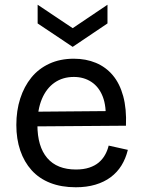

<svg xmlns="http://www.w3.org/2000/svg" viewBox="-20 -778 601 811"><path d="M300 13Q239 13 192 -5.5Q145 -24 113.5 -59Q82 -94 65.5 -142.5Q49 -191 49 -250Q49 -311 65.5 -362Q82 -413 112.5 -450.5Q143 -488 188.5 -509Q234 -530 292 -530Q343 -530 385 -512.5Q427 -495 456.5 -460Q486 -425 500.5 -371.5Q515 -318 512 -247L107 -244V-306L456 -309L426 -267Q430 -329 414 -370Q398 -411 366 -432Q334 -453 292 -453Q245 -453 210.5 -429Q176 -405 157 -360Q138 -315 138 -251Q138 -159 179.5 -110.5Q221 -62 301 -62Q333 -62 357 -70Q381 -78 397 -91.5Q413 -105 423.5 -123.5Q434 -142 439 -163L520 -145Q511 -108 493 -79Q475 -50 447.5 -29.5Q420 -9 383 2Q346 13 300 13ZM139 -758 287 -659 434 -758V-679L287 -580L139 -679Z"/></svg>

Font: Bricolage Grotesque 20pt
Style: Regular
Weight: 400
Version: Version 1.001;gftools[0.9.33.dev8+g029e19f]